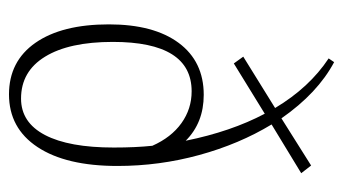

<svg xmlns="http://www.w3.org/2000/svg" viewBox="-188 -555 763 427"><g transform="rotate(90 193.5 -341.5)"><path d="M106 -501 220.2 -571.8Q174.8 -647.9 109.9 -690.9L118.2 -703.1Q187 -666.5 243.2 -585.9L348.1 -651.9L365.2 -629.9L256.8 -564Q300.3 -492.2 324.7 -403.3Q349.1 -314.5 349.1 -221.2Q349.1 -106.9 307.1 -43.5Q265.1 20 189.9 20Q116.2 20 75.2 -38.8Q34.2 -97.7 34.2 -202.1Q34.2 -301.8 75.4 -357.4Q116.7 -413.1 190.9 -413.1Q252.9 -413.1 293 -373Q272.5 -474.1 232.9 -548.8L121.1 -480ZM73.2 -210.9Q73.2 -113.8 106 -60.3Q138.7 -6.8 199.2 -6.8Q252.4 -6.8 280.3 -60.1Q308.1 -113.3 308.1 -212.9Q308.1 -261.7 304.2 -298.8Q285.6 -340.8 253.9 -363.5Q222.2 -386.2 183.1 -386.2Q73.2 -386.2 73.2 -210.9Z"/></g></svg>

Font: Halibut Cnd Thin
Style: Regular
Weight: 250
Width: 3
Designer: Matteo Maggi
Foundry: Collletttivo
Version: Version 3.080 | FøM Fix